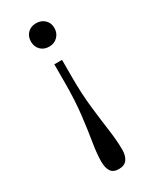

<svg xmlns="http://www.w3.org/2000/svg" viewBox="-191 -572 681 841"><g transform="rotate(-30 149.5 -151.5)"><path d="M169 -323V-234Q169 -150 177 -80Q185 -10 193 47.5Q201 105 201 149Q201 180 188 198Q175 216 146 216Q119 216 107 199Q95 182 95 149Q95 110 104 56Q113 2 121.5 -69.5Q130 -141 130 -235V-323ZM150 -519Q176 -519 193 -503Q210 -487 210 -461Q210 -435 193 -418Q176 -401 150 -401Q124 -401 107.5 -417.5Q91 -434 91 -460Q91 -486 107.5 -502.5Q124 -519 150 -519Z"/></g></svg>

Font: Literata 36pt Light
Style: Regular
Weight: 300
Designer: Latin by Veronika Burian and Jose Scaglione. Greek by Irene Vlachou. Cyrillic by Vera Evstafieva.
Foundry: TypeTogether
Version: Version 3.002